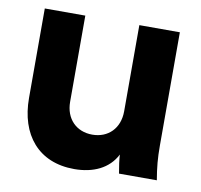

<svg xmlns="http://www.w3.org/2000/svg" viewBox="-67 -617 733 700"><g transform="rotate(10 299.5 -267.0)"><path d="M251 12C321 12 378 -14 406 -69C407 -50 410 -28 415 0H555C547 -47 544 -80 544 -127V-546H394V-227C394 -164 353 -123 294 -123C235 -123 194 -164 194 -227V-546H44V-215C44 -79 118 12 251 12Z"/></g></svg>

Font: Mluvka ExtraBold
Style: Regular
Weight: 800
Designer: Modified by Jiří Krblich, Original typeface by Gumpita Rahayu
Foundry: Gumpita Rahayu & Jiří Krblich
Version: Version 2.000;Glyphs 3.1.1 (3134)